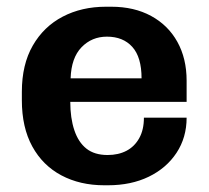

<svg xmlns="http://www.w3.org/2000/svg" viewBox="-20 -541 622 571"><path d="M290 10Q218 10 162.5 -19.5Q107 -49 76 -105.5Q45 -162 45 -243V-268Q45 -349 77.5 -405.5Q110 -462 166.5 -491.5Q223 -521 295 -521H311Q379 -521 429.5 -493.5Q480 -466 507.5 -416.5Q535 -367 535 -301V-238H189Q189 -190 201 -154Q213 -118 237 -99Q261 -80 300 -80Q332 -80 356 -92.5Q380 -105 394 -130Q408 -155 408 -191H535Q535 -132 505 -86.5Q475 -41 422.5 -15.5Q370 10 301 10ZM190 -308H401Q401 -371 373.5 -401.5Q346 -432 298 -432Q253 -432 222.5 -400.5Q192 -369 190 -308Z"/></svg>

Font: Chivo SemiBold
Style: Regular
Weight: 600
Designer: Hector Gatti
Foundry: Omnibus-Type
Version: Version 2.002